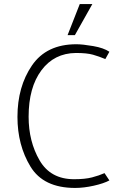

<svg xmlns="http://www.w3.org/2000/svg" viewBox="-20 -912 609 946"><path d="M373 -892H435L349 -739H313ZM499 -621Q468 -634 438 -642.5Q408 -651 354 -651Q247 -650 184 -565.5Q121 -481 121 -337Q121 -215 175 -122Q229 -29 345 -29Q399 -29 433.5 -38Q468 -47 495 -59L519 -23Q491 -8 442 3Q393 14 350 14Q194 14 130 -91.5Q66 -197 66 -336Q66 -485 137.5 -589.5Q209 -694 356 -694Q387 -694 439 -685Q491 -676 519 -657Z"/></svg>

Font: Palanquin Thin
Style: Regular
Weight: 250
Designer: Pria Ravichandran
Version: Version 1.001